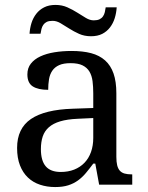

<svg xmlns="http://www.w3.org/2000/svg" viewBox="-20 -754 603 784"><path d="M147 -145Q147 -98.1 166.7 -75Q186.5 -51.8 228 -51.8Q258.3 -51.8 283 -61.5Q307.6 -71.3 325 -89.4Q342.3 -107.4 351.6 -133.3Q360.8 -159.2 360.8 -190.9V-272L296.9 -269Q254.4 -267.1 225.8 -258.5Q197.3 -250 179.7 -234.6Q162.1 -219.2 154.5 -196.8Q147 -174.3 147 -145ZM268.1 -496.1Q239.3 -496.1 221.4 -488Q203.6 -480 193.6 -465.3Q183.6 -450.7 180.2 -430.7Q176.8 -410.6 176.8 -387.2Q135.3 -387.2 113.5 -401.4Q91.8 -415.5 91.8 -450.2Q91.8 -476.1 106 -494.1Q120.1 -512.2 144.8 -523.7Q169.4 -535.2 202.1 -540.5Q234.9 -545.9 272 -545.9Q317.9 -545.9 352.1 -536.9Q386.2 -527.8 409.2 -507.3Q432.1 -486.8 443.6 -453.9Q455.1 -420.9 455.1 -373V-113.8Q455.1 -92.8 458.5 -79.1Q461.9 -65.4 469.2 -57.1Q476.6 -48.8 488.5 -45.4Q500.5 -42 517.1 -42H520V0H384.8L369.1 -85.9H360.8Q345.2 -64.9 330.6 -47.4Q315.9 -29.8 298.3 -17.1Q280.8 -4.4 258.5 2.7Q236.3 9.8 205.1 9.8Q171.9 9.8 143.3 0.2Q114.7 -9.3 94 -29.1Q73.2 -48.8 61.5 -78.9Q49.8 -108.9 49.8 -149.9Q49.8 -229.5 106.4 -268.1Q163.1 -306.6 277.8 -310.1L360.8 -313V-373Q360.8 -399.9 357.9 -422.6Q355 -445.3 345.2 -461.7Q335.4 -478 317.1 -487.1Q298.8 -496.1 268.1 -496.1ZM362.8 -670.9Q377.4 -670.9 386.5 -675.3Q395.5 -679.7 400.6 -687.3Q405.8 -694.8 408 -704.3Q410.2 -713.9 411.6 -724.1H456.5Q455.1 -701.2 448.5 -679.9Q441.9 -658.7 429.2 -642.1Q416.5 -625.5 397.5 -615.7Q378.4 -606 351.6 -606Q324.7 -606 303 -615.7Q281.2 -625.5 262.5 -637.5Q243.7 -649.4 227.3 -659.2Q210.9 -668.9 194.8 -668.9Q179.7 -668.9 170.9 -664.6Q162.1 -660.2 157 -652.8Q151.9 -645.5 149.4 -636Q147 -626.5 145.5 -616.2H100.6Q102.1 -639.2 108.6 -660.2Q115.2 -681.2 128.2 -697.8Q141.1 -714.4 160.4 -724.1Q179.7 -733.9 206.5 -733.9Q233.4 -733.9 255.1 -724.1Q276.9 -714.4 295.7 -702.4Q314.5 -690.4 330.8 -680.7Q347.2 -670.9 362.8 -670.9Z"/></svg>

Font: Droid Serif
Style: Regular
Weight: 400
Version: Version 1.00 build 112